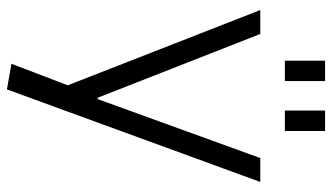

<svg xmlns="http://www.w3.org/2000/svg" viewBox="-222 -545 958 554"><g transform="rotate(90 257.0 -268.0)"><path d="M164 178 237 -13 231 28 9 -540H78L262 -71H266L436 -540H505L238 191ZM214 -727V-611H155V-727ZM358 -727V-611H299V-727Z"/></g></svg>

Font: Pathway Extreme 28pt Light
Style: Regular
Weight: 300
Designer: Eduardo Rodriguez Tunni
Foundry: Eduardo Rodriguez Tunni
Version: Version 1.001;gftools[0.9.26]